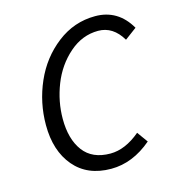

<svg xmlns="http://www.w3.org/2000/svg" viewBox="-102 -759 805 861"><g transform="rotate(-15 300.0 -328.0)"><path d="M310 12Q200 12 138.5 -60.5Q77 -133 77 -253Q77 -357 118.5 -451.5Q160 -546 239 -607Q318 -668 416 -668Q522 -668 578 -571L523 -530Q481 -601 412 -601Q338 -601 278 -548.5Q218 -496 187.5 -418.5Q157 -341 157 -260Q157 -166 198.5 -110.5Q240 -55 324 -55Q393 -55 463 -114L499 -64Q410 12 310 12Z"/></g></svg>

Font: TypoPRO Source Code Pro
Style: Italic
Weight: 400
Italic angle: -11°
Monospace: yes
Designer: Paul D. Hunt, Teo Tuominen
Foundry: Adobe Systems Incorporated
Version: Version 1.030;PS 1.0;hotconv 1.0.84;makeotf.lib2.5.63406